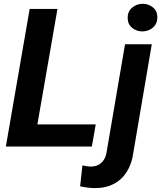

<svg xmlns="http://www.w3.org/2000/svg" viewBox="-20 -757 833 992"><path d="M474.6 -114.3 454.6 0H106.4L126.5 -114.3ZM276.9 -710.9 153.3 0H10.3L133.3 -710.9ZM626 -528.3H764.2L668.9 31.7Q661.6 87.4 636.2 128.9Q610.8 170.4 568.4 192.9Q525.9 215.3 467.8 214.8Q449.2 214.4 430.7 211.9Q412.1 209.5 394 205.6L405.8 97.7Q416.5 99.6 427.5 101.6Q438.5 103.5 449.2 103.5Q472.2 103.5 488.8 94.7Q505.4 85.9 515.9 69.8Q526.4 53.7 530.3 31.7ZM639.6 -663.6Q638.7 -696.3 661.6 -716.6Q684.6 -736.8 715.8 -737.3Q747.1 -737.8 770 -719Q793 -700.2 793 -668.5Q793.5 -635.3 770.8 -615.2Q748 -595.2 716.3 -594.7Q685.5 -594.7 662.8 -613Q640.1 -631.3 639.6 -663.6Z"/></svg>

Font: Roboto
Style: Bold Italic
Weight: 700
Italic angle: -12°
Designer: Christian Robertson
Foundry: Google
Version: Version 3.0